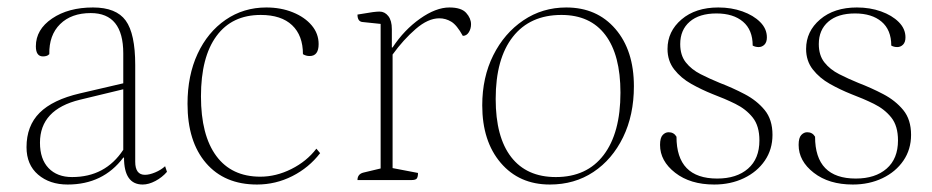

<svg xmlns="http://www.w3.org/2000/svg" viewBox="-20 -482 2494 514"><path d="M161 12Q113 12 82 -14.5Q51 -41 51 -88Q51 -145 86 -180Q121 -215 194 -232L310 -259V-339Q310 -447 223 -447Q171 -447 141 -417.5Q111 -388 112 -337Q108 -333 103.5 -332Q99 -331 95 -331Q76 -331 76 -358Q76 -403 119.5 -432.5Q163 -462 229 -462Q291 -462 316.5 -427Q342 -392 342 -308V-49Q342 -14 368 -14Q380 -14 395.5 -20.5Q411 -27 422 -37L427 -22Q414 -7 396 2.5Q378 12 362 12Q312 12 312 -60H310Q256 12 161 12ZM173 -8Q262 -8 310 -81V-243L194 -215Q87 -189 87 -100Q87 -56 110 -32Q133 -8 173 -8Z M668 12Q581 12 531.5 -45.5Q482 -103 482 -204Q482 -280 509 -338Q536 -396 584 -429Q632 -462 693 -462Q732 -462 764 -449Q796 -436 814.5 -414Q833 -392 833 -364Q833 -332 809 -332Q799 -332 791 -337Q791 -387 762 -414.5Q733 -442 678 -442Q601 -442 559.5 -385.5Q518 -329 518 -224Q518 -120 559 -64.5Q600 -9 677 -9Q719 -9 760 -29.5Q801 -50 827 -84L837 -72Q807 -33 762.5 -10.5Q718 12 668 12Z M937 0Q937 -16 953 -20L999 -31V-418L951 -423Q937 -424 937 -443Q966 -448 977.5 -449.5Q989 -451 996 -451Q1010 -451 1019.5 -439Q1029 -427 1029 -404V-355H1031Q1062 -402 1104.5 -432Q1147 -462 1183 -462Q1215 -462 1228 -447.5Q1241 -433 1241 -417Q1241 -405 1235 -395.5Q1229 -386 1219 -386Q1203 -415 1188 -424Q1173 -433 1156 -433Q1126 -433 1093 -404.5Q1060 -376 1031 -336V-32L1099 -19Q1099 -9 1096 -4.5Q1093 0 1082 0Z M1452 12Q1370 12 1320.5 -46Q1271 -104 1271 -200Q1271 -275 1300.5 -334Q1330 -393 1381 -427.5Q1432 -462 1496 -462Q1578 -462 1627.5 -404.5Q1677 -347 1677 -251Q1677 -174 1648 -114.5Q1619 -55 1568.5 -21.5Q1518 12 1452 12ZM1468 -8Q1551 -8 1596 -67Q1641 -126 1641 -234Q1641 -335 1600.5 -388.5Q1560 -442 1483 -442Q1399 -442 1353 -383.5Q1307 -325 1307 -217Q1307 -115 1348.5 -61.5Q1390 -8 1468 -8Z M1892 12Q1828 12 1787.5 -19.5Q1747 -51 1747 -94Q1747 -113 1754 -120.5Q1761 -128 1770 -128Q1784 -128 1791 -116Q1791 -4 1900 -4Q1952 -4 1982.5 -30.5Q2013 -57 2013 -106Q2013 -145 1995 -167.5Q1977 -190 1948.5 -204Q1920 -218 1888 -230Q1858 -242 1830.5 -257.5Q1803 -273 1785 -296Q1767 -319 1767 -351Q1767 -398 1804.5 -430Q1842 -462 1903 -462Q1938 -462 1967.5 -451.5Q1997 -441 2015 -423Q2033 -405 2033 -382Q2033 -369 2026.5 -362.5Q2020 -356 2011 -356Q2002 -356 1995 -360Q1995 -402 1969 -424Q1943 -446 1898 -446Q1852 -446 1826.5 -424Q1801 -402 1801 -364Q1801 -334 1816 -315Q1831 -296 1855.5 -283.5Q1880 -271 1907 -260Q1941 -247 1973.5 -230Q2006 -213 2027 -187.5Q2048 -162 2048 -121Q2048 -82 2027.5 -52Q2007 -22 1971.5 -5Q1936 12 1892 12Z M2263 12Q2199 12 2158.5 -19.5Q2118 -51 2118 -94Q2118 -113 2125 -120.5Q2132 -128 2141 -128Q2155 -128 2162 -116Q2162 -4 2271 -4Q2323 -4 2353.5 -30.5Q2384 -57 2384 -106Q2384 -145 2366 -167.5Q2348 -190 2319.5 -204Q2291 -218 2259 -230Q2229 -242 2201.5 -257.5Q2174 -273 2156 -296Q2138 -319 2138 -351Q2138 -398 2175.5 -430Q2213 -462 2274 -462Q2309 -462 2338.5 -451.5Q2368 -441 2386 -423Q2404 -405 2404 -382Q2404 -369 2397.5 -362.5Q2391 -356 2382 -356Q2373 -356 2366 -360Q2366 -402 2340 -424Q2314 -446 2269 -446Q2223 -446 2197.5 -424Q2172 -402 2172 -364Q2172 -334 2187 -315Q2202 -296 2226.5 -283.5Q2251 -271 2278 -260Q2312 -247 2344.5 -230Q2377 -213 2398 -187.5Q2419 -162 2419 -121Q2419 -82 2398.5 -52Q2378 -22 2342.5 -5Q2307 12 2263 12Z"/></svg>

Font: Petrona Thin
Style: Regular
Weight: 100
Designer: Ringo R. Seeber
Foundry: Ringo R. Seeber
Version: Version 2.001; ttfautohint (v1.8.3)